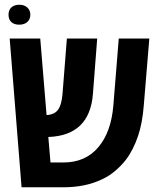

<svg xmlns="http://www.w3.org/2000/svg" viewBox="-20 -793 670 813"><path d="M16.1 -730.5Q16.1 -750.5 28.3 -761.7Q40.5 -772.9 61.8 -772.9Q83 -772.9 95.7 -761.2Q108.4 -749.5 108.4 -730.5Q108.4 -711.4 95.7 -700Q83 -688.5 61.5 -688.5Q40 -688.5 28.1 -699.5Q16.1 -710.4 16.1 -730.5ZM248.5 0H71.3L21 -629.9H150.4L177.2 -305.7Q210.4 -307.6 225.6 -328.1Q240.7 -348.6 244.6 -394L263.2 -629.9H391.6L373.5 -395.5Q359.9 -219.2 184.6 -212.9L193.8 -105H248.5Q341.3 -105 396 -169.2Q450.7 -233.4 460 -346.7L482.9 -629.9H612.3L588.9 -347.2Q583 -272.9 565.4 -219.7Q544.9 -158.2 513.2 -116.7Q496.1 -94.2 470.2 -71.5Q444.3 -48.8 413.1 -34.2Q342.8 0 248.5 0Z"/></svg>

Font: Open Sans Hebrew Condensed
Style: Bold
Weight: 700
Width: 3
Foundry: Ascender Corporation, Yanek Iontef
Version: Version 2.001;PS 002.001;hotconv 1.0.70;makeotf.lib2.5.58329